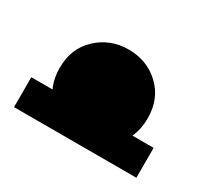

<svg xmlns="http://www.w3.org/2000/svg" viewBox="-64 -273 391 367"><g transform="rotate(30 131.0 -89.5)"><path d="M131 2Q91 2 62.5 -25.5Q34 -53 34 -96Q34 -139 62.5 -165.5Q91 -192 131 -192Q172 -192 200 -165.5Q228 -139 228 -96Q228 -53 200 -25.5Q172 2 131 2ZM-4 13V-53H266V13Z"/></g></svg>

Font: Montserrat Underline Thin
Style: Bold
Weight: 700
Version: Version 9.000